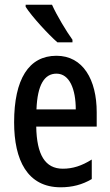

<svg xmlns="http://www.w3.org/2000/svg" viewBox="-20 -786 468 816"><path d="M201 -766H89V-757C115 -716 186 -639 224 -606H288V-617C262 -653 221 -721 201 -766ZM220 -549C102 -549 40 -449 40 -266C40 -106 96 10 238 10C286 10 330 -1 370 -25V-108C327 -81 289 -69 247 -69C172 -69 136 -128 134 -248H391V-309C391 -447 333 -549 220 -549ZM220 -473C276 -473 302 -406 302 -321H135C139 -426 169 -473 220 -473Z"/></svg>

Font: Noto Sans Sinhala UI ExtraCondensed Medium
Style: Regular
Weight: 500
Width: 2
Designer: Jelle Bosma - Monotype Design Team
Foundry: Monotype Imaging Inc.
Version: Version 2.006